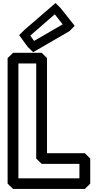

<svg xmlns="http://www.w3.org/2000/svg" viewBox="-20 -1207 643 1262"><path d="M218 -790V-165L254 -130H502V-35H101V-790ZM289 -825 254 -860H66L30 -825V0L66 35H538L573 0V-165L538 -200H289ZM179 -973 340 -1113 392 -1047 204 -938ZM141 -1011 106 -976 162 -899 198 -864 436 -1002 471 -1037 380 -1152 345 -1187Z"/></svg>

Font: Hussar Press
Style: Bold
Weight: 700
Foundry: Cannot Into Space Fonts
Version: Version 1.43